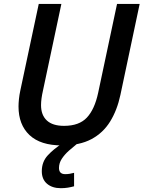

<svg xmlns="http://www.w3.org/2000/svg" viewBox="-20 -734 734 982"><path d="M297.4 9.8Q187 9.8 130.9 -43.2Q74.7 -96.2 74.7 -189.5Q74.7 -205.6 76.9 -227.3Q79.1 -249 84 -271.5L178.2 -713.9H293.9L199.7 -270.5Q189.9 -227.5 189.9 -196.3Q189.9 -145.5 219.5 -117.9Q249 -90.3 307.6 -90.3Q384.8 -90.3 424.3 -132.6Q463.9 -174.8 481.9 -258.8L578.6 -713.9H694.3L595.7 -248Q579.1 -170.4 543.2 -112.3Q507.3 -54.2 447.3 -22.2Q387.2 9.8 297.4 9.8ZM291 228.5Q247.1 228.5 220.5 205.8Q193.8 183.1 193.8 141.6Q193.8 93.8 224.1 60.8Q254.4 27.8 299.8 -1L376 0Q354.5 17.1 332.5 36.6Q310.5 56.2 296.1 78.1Q281.7 100.1 281.7 125Q281.7 156.7 313.5 156.7Q325.7 156.7 336.7 154.8Q347.7 152.8 358.9 149.9V218.8Q343.3 223.1 326.7 225.8Q310.1 228.5 291 228.5Z"/></svg>

Font: Open Sans SemiBold
Style: Italic
Weight: 600
Italic angle: -12°
Designer: Monotype Design Team
Foundry: Monotype Imaging Inc.
Version: Version 3.003; ttfautohint (v1.8.4)